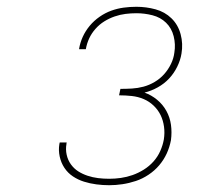

<svg xmlns="http://www.w3.org/2000/svg" viewBox="-20 -863 640 566"><path d="M302 -317Q283 -317 264 -319.5Q245 -322 227.5 -327.5Q210 -333 195 -343Q180 -353 170 -368Q160 -383 156 -401.5Q152 -420 155 -438Q155 -439 155.5 -440.5Q156 -442 156 -443H177Q176 -442 176 -441Q176 -440 176 -439Q173 -423 176.5 -407Q180 -391 189 -378.5Q198 -366 210.5 -358Q223 -350 238 -345Q253 -340 269 -338Q285 -336 302 -336Q319 -336 336.5 -338.5Q354 -341 371 -347Q388 -353 404 -363Q420 -373 432.5 -387Q445 -401 452.5 -418Q460 -435 463 -452Q466 -471 463.5 -489.5Q461 -508 453.5 -523.5Q446 -539 433 -551.5Q420 -564 403.5 -571Q387 -578 368.5 -580Q350 -582 331 -582L335 -601Q352 -601 369 -602Q386 -603 403 -607.5Q420 -612 436 -621.5Q452 -631 464 -644.5Q476 -658 484 -674.5Q492 -691 494 -708Q498 -732 492 -756Q486 -780 469.5 -796Q453 -812 429.5 -818Q406 -824 382 -824Q366 -824 350 -822Q334 -820 318 -814.5Q302 -809 287.5 -800Q273 -791 261.5 -778Q250 -765 243 -750Q236 -735 233 -718H213Q216 -737 224 -754.5Q232 -772 244.5 -787Q257 -802 273.5 -813.5Q290 -825 308 -831.5Q326 -838 344.5 -840.5Q363 -843 382 -843Q411 -843 438.5 -835.5Q466 -828 485.5 -809Q505 -790 512.5 -762Q520 -734 515 -705Q512 -686 502.5 -666.5Q493 -647 478.5 -631.5Q464 -616 445 -605.5Q426 -595 406 -590Q426 -583 443 -569Q460 -555 470.5 -536Q481 -517 484 -495Q487 -473 484 -450Q480 -429 471.5 -410.5Q463 -392 449.5 -376Q436 -360 418 -348Q400 -336 380.5 -329.5Q361 -323 341 -320Q321 -317 302 -317Z"/></svg>

Font: Iosevka Slab ThExObl
Style: Regular
Weight: 100
Width: 7
Italic angle: -9°
Monospace: yes
Designer: Belleve Invis
Foundry: Belleve Invis
Version: Version 11.1.1; ttfautohint (v1.8.3)